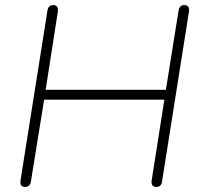

<svg xmlns="http://www.w3.org/2000/svg" viewBox="-20 -731 791 757"><path d="M78 6Q68 6 63.5 -0.5Q59 -7 61 -20L167 -689Q169 -700 174.5 -705.5Q180 -711 190 -711Q200 -711 205 -704.5Q210 -698 208 -685L160 -377H634L684 -689Q686 -700 691.5 -705.5Q697 -711 707 -711Q717 -711 722 -704.5Q727 -698 725 -685L619 -16Q618 -6 612.5 0Q607 6 596 6Q586 6 581 -0.5Q576 -7 578 -20L628 -338H154L102 -16Q101 -6 95 0Q89 6 78 6Z"/></svg>

Font: Nunito ExtraLight
Style: Italic
Weight: 200
Italic angle: -9°
Designer: Vernon Adams
Foundry: Vernon Adams
Version: Version 3.602